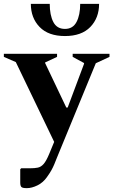

<svg xmlns="http://www.w3.org/2000/svg" viewBox="-56 -735 588 996"><path d="M83 241Q60 241 54.5 234.5Q49 228 49 212V143L54 138H99Q124 138 140.5 134.5Q157 131 170.5 115.5Q184 100 199 64L225 1L26 -413L-36 -440V-456H240V-440L178 -411V-408L288 -177H295L380 -404V-408L321 -440V-456H512V-440L441 -407L241 79Q232 102 225.5 117.5Q219 133 211 147.5Q203 162 188 183Q168 212 138.5 226.5Q109 241 83 241ZM104 -715H202Q202 -657 220.5 -621Q239 -585 281 -585Q322 -585 341 -621Q360 -657 360 -715H458Q458 -642 412.5 -595Q367 -548 281 -548Q195 -548 149.5 -595Q104 -642 104 -715Z"/></svg>

Font: Spectral
Style: Bold
Weight: 700
Designer: Jean-Baptiste Levee
Foundry: Production Type
Version: Version 2.001